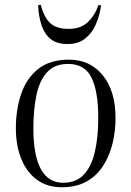

<svg xmlns="http://www.w3.org/2000/svg" viewBox="-20 -777 555 811"><path d="M241 14Q180 14 136.5 -17.5Q93 -49 70 -105.5Q47 -162 47 -235Q47 -313 69 -379Q91 -445 140.5 -485Q190 -525 271 -525Q361 -525 414.5 -458.5Q468 -392 468 -279Q468 -222 455 -169.5Q442 -117 415 -75.5Q388 -34 345 -10Q302 14 241 14ZM247 -5Q302 -5 334.5 -40Q367 -75 381 -137Q395 -199 395 -279Q395 -391 366.5 -449Q338 -507 267 -507Q211 -507 179 -472Q147 -437 134 -375.5Q121 -314 121 -234Q121 -121 152.5 -63Q184 -5 247 -5ZM265 -591Q220 -591 194 -612Q168 -633 155.5 -670.5Q143 -708 141 -755L152 -757Q166 -703 192.5 -679Q219 -655 270 -655Q322 -655 352 -684.5Q382 -714 396 -756L407 -754Q401 -711 384.5 -673.5Q368 -636 339 -613.5Q310 -591 265 -591Z"/></svg>

Font: Literata 72pt Light
Style: Italic
Weight: 300
Italic angle: -2°
Designer: Latin by Veronika Burian and Jose Scaglione. Greek by Irene Vlachou. Cyrillic by Vera Evstafieva
Foundry: TypeTogether
Version: Version 3.002